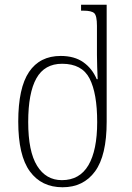

<svg xmlns="http://www.w3.org/2000/svg" viewBox="-20 -780 557 810"><path d="M244 10Q155 10 106 -57Q57 -124 57 -267Q57 -409 102.5 -476.5Q148 -544 236 -544Q294 -544 331.5 -517.5Q369 -491 388 -446H392Q391 -471 390 -498Q389 -525 389 -548V-671Q389 -714 377.5 -724.5Q366 -735 332 -735H322V-760H430V-266Q430 -124 381 -57Q332 10 244 10ZM241 -20Q316 -20 353 -83Q390 -146 390 -265Q390 -386 358 -448.5Q326 -511 242 -511Q168 -511 133.5 -449.5Q99 -388 99 -265Q99 -141 136.5 -80.5Q174 -20 241 -20Z"/></svg>

Font: Noto Serif Georgian SemiCondensed ExtraLight
Style: Regular
Weight: 200
Width: 4
Designer: Monotype Design Team, Akaki Razmadze
Foundry: Google LLC
Version: Version 2.003; ttfautohint (v1.8.4.7-5d5b)